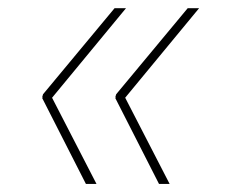

<svg xmlns="http://www.w3.org/2000/svg" viewBox="-20 -535 565 477"><path d="M219.7 -78.1H193.4L85 -291L86.9 -297.9H106.4ZM293 -514.6 108.4 -291 85 -293.9 86.9 -300.8 264.6 -514.6ZM401.4 -78.1H375L266.6 -291L268.6 -297.9H288.1ZM474.6 -514.6 290 -291 266.6 -293.9 268.6 -300.8 446.3 -514.6Z"/></svg>

Font: Inter Tight Thin
Style: Italic
Weight: 250
Italic angle: -9.39999°
Designer: Rasmus Andersson
Foundry: rsms
Version: Version 3.004